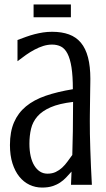

<svg xmlns="http://www.w3.org/2000/svg" viewBox="-20 -825 474 857"><path d="M296.9 0 299.3 -59.1Q287.6 -45.9 275.4 -33Q263.2 -20 248 -10Q232.9 0 213.6 6.1Q194.3 12.2 168 12.2Q137.7 12.2 111.6 -0.2Q85.4 -12.7 66.2 -36.6Q46.9 -60.5 35.6 -95.9Q24.4 -131.3 24.4 -177.7Q24.4 -236.8 42.5 -278.8Q60.5 -320.8 95.9 -350.1Q131.3 -379.4 183.8 -397.5Q236.3 -415.5 305.2 -426.8Q305.2 -485.8 299.1 -524.4Q293 -563 281.2 -585.7Q269.5 -608.4 252.2 -617.2Q234.9 -626 212.4 -626Q192.9 -626 173.3 -619.9Q153.8 -613.8 134.5 -603.5Q115.2 -593.3 95.9 -579.8Q76.7 -566.4 58.1 -551.8V-646.5Q78.6 -654.3 97.2 -660.9Q115.7 -667.5 134.5 -672.4Q153.3 -677.2 172.4 -680.2Q191.4 -683.1 212.9 -683.1Q255.9 -683.1 287.8 -671.4Q319.8 -659.7 341.1 -634.3Q362.3 -608.9 372.8 -568.8Q383.3 -528.8 383.3 -472.7Q383.3 -467.3 383.1 -454.6Q382.8 -441.9 382.6 -424.8Q382.3 -407.7 382.1 -388.2Q381.8 -368.7 381.6 -349.6Q381.3 -330.6 381.1 -313.7Q380.9 -296.9 380.9 -285.6Q380.9 -259.8 381.3 -227.3Q381.8 -194.8 383.1 -158.2Q384.3 -121.6 386 -81.5Q387.7 -41.5 390.1 0ZM302.7 -133.3Q304.2 -183.1 305.2 -240Q306.2 -296.9 306.2 -370.1Q244.1 -362.8 206.1 -346.2Q168 -329.6 147 -305.4Q126 -281.2 118.7 -250.5Q111.3 -219.7 111.3 -183.6Q111.3 -152.8 116.9 -127.9Q122.6 -103 133.3 -85.7Q144 -68.4 158.7 -59.1Q173.3 -49.8 191.9 -49.8Q212.9 -49.8 228.8 -57.4Q244.6 -64.9 257.6 -76.9Q270.5 -88.9 281.2 -103.8Q292 -118.7 302.7 -133.3ZM129.9 -748V-805.2H296.4V-748Z"/></svg>

Font: Crushed
Style: Regular
Weight: 400
Width: 3
Designer: Astigmatic (AOETI)
Foundry: Astigmatic (AOETI)
Version: Version 001.000